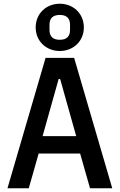

<svg xmlns="http://www.w3.org/2000/svg" viewBox="-20 -1008 640 1028"><path d="M581 0 377 -698H224L20 0H134L187 -186H409L462 0ZM388 -279H208L294 -585H302ZM300 -735C373 -735 429 -788 429 -861C429 -935 373 -988 300 -988C227 -988 171 -935 171 -861C171 -788 227 -735 300 -735ZM300 -795C263 -795 245 -813 245 -848V-875C245 -910 263 -928 300 -928C337 -928 355 -910 355 -875V-848C355 -813 337 -795 300 -795Z"/></svg>

Font: IBM Mono Medium
Style: Regular
Weight: 500
Monospace: yes
Designer: Mike Abbink, Paul van der Laan, Pieter van Rosmalen
Foundry: Bold Monday
Version: Version 2.3